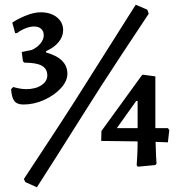

<svg xmlns="http://www.w3.org/2000/svg" viewBox="-20 -698 760 812"><path d="M27 -321 36 -330Q67 -321 91 -321Q130 -321 155 -337.5Q180 -354 180 -379Q180 -407 157 -420Q134 -433 83 -433L77 -439L72 -478L115 -487Q137 -497 151 -514Q165 -531 165 -549Q165 -566 154 -576Q143 -586 124 -586Q108 -586 88.5 -578.5Q69 -571 52 -558H44L32 -602Q49 -615 85.5 -630.5Q122 -646 152 -646Q194 -646 220.5 -625Q247 -604 247 -570Q247 -543 227.5 -519.5Q208 -496 175 -482V-476Q265 -451 265 -386Q265 -355 237.5 -325Q210 -295 167 -275.5Q124 -256 79 -256Q52 -256 40.5 -271Q29 -286 27 -321ZM87 72 81 59Q102 27 171.5 -78.5Q241 -184 296 -270L554 -678L603 -657L609 -640Q580 -597 490.5 -461Q401 -325 346 -237Q275 -124 215.5 -30.5Q156 63 136 94ZM558 1Q559 -8 560.5 -39.5Q562 -71 562 -100L408 -102L409 -144L581 -381L585 -382L637 -375V-156H690L696 -148L690 -96L638 -98Q639 -64 640 -39Q641 -14 642 -6L637 0L563 7ZM562 -156V-271H556L474 -156Z"/></svg>

Font: Alegreya Medium
Style: Regular
Weight: 500
Designer: Juan Pablo del Peral
Foundry: Huerta Tipografica
Version: Version 2.007; ttfautohint (v1.6)